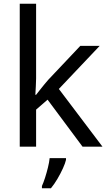

<svg xmlns="http://www.w3.org/2000/svg" viewBox="-20 -780 574 1021"><path d="M172 -363Q172 -347 170.5 -321Q169 -295 168 -276H172Q178 -284 190 -299Q202 -314 214.5 -329.5Q227 -345 236 -355L407 -536H510L293 -307L525 0H419L233 -250L172 -197V0H85V-760H172ZM331 70Q327 88 314.5 115.5Q302 143 285.5 171Q269 199 251 221H203V209Q211 192 219.5 165.5Q228 139 235 110.5Q242 82 244 61H331Z"/></svg>

Font: Noto Sans Oriya
Style: Regular
Weight: 400
Designer: Amélie Bonet and Sol Matas
Foundry: Google LLC
Version: Version 2.006